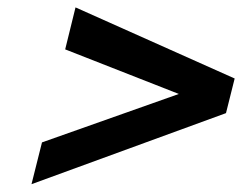

<svg xmlns="http://www.w3.org/2000/svg" viewBox="-20 -607 642 509"><path d="M91.3 -229.5 454.1 -357.9 152.8 -476.1 180.2 -587.4 602.1 -398.9 579.1 -307.1 63.5 -118.7Z"/></svg>

Font: Andika New Basic
Style: Bold Italic
Weight: 700
Italic angle: -14°
Designer: Victor Gaultney, Annie Olsen, Pablo Ugerman
Foundry: SIL International
Version: Version 5.500